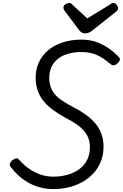

<svg xmlns="http://www.w3.org/2000/svg" viewBox="-20 -1274 840 1313"><path d="M344 19Q294 19 250 6.5Q206 -6 169.5 -27.5Q133 -49 103.5 -76.5Q74 -104 52 -134Q43 -146 48 -156.5Q53 -167 63 -177Q78 -188 88.5 -191Q99 -194 109 -183Q135 -153 170 -126.5Q205 -100 249 -83Q293 -66 344 -66Q398 -66 444 -79.5Q490 -93 524 -118.5Q558 -144 576.5 -182Q595 -220 595 -269Q595 -302 584.5 -329Q574 -356 554 -379.5Q534 -403 504.5 -423.5Q475 -444 436 -464Q401 -483 369.5 -503.5Q338 -524 311.5 -547.5Q285 -571 265.5 -599.5Q246 -628 235 -663.5Q224 -699 224 -743Q224 -800 246 -848Q268 -896 309.5 -930.5Q351 -965 408.5 -984Q466 -1003 536 -1003Q593 -1003 638.5 -987Q684 -971 722 -944.5Q760 -918 791 -886Q802 -876 799.5 -864.5Q797 -853 784 -841Q773 -830 761 -828Q749 -826 738 -834Q712 -856 684 -875Q656 -894 621 -906Q586 -918 536 -918Q488 -918 448 -907Q408 -896 379 -874Q350 -852 333.5 -819Q317 -786 317 -743Q317 -707 326.5 -679.5Q336 -652 355.5 -629Q375 -606 406.5 -585Q438 -564 482 -541Q529 -517 566.5 -490Q604 -463 631.5 -430.5Q659 -398 673.5 -358.5Q688 -319 688 -270Q688 -206 662.5 -153Q637 -100 590.5 -61.5Q544 -23 481 -2Q418 19 344 19ZM756 -1254Q767 -1254 777 -1242Q787 -1230 787 -1219Q787 -1210 784 -1205.5Q781 -1201 776 -1196L616 -1069Q602 -1057 589.5 -1051.5Q577 -1046 560 -1046Q547 -1046 536.5 -1053Q526 -1060 518 -1072L420 -1203Q415 -1211 414.5 -1216Q414 -1221 414 -1225Q414 -1237 428.5 -1245.5Q443 -1254 452 -1254Q462 -1254 467 -1249.5Q472 -1245 478 -1239L577 -1148L727 -1240Q733 -1244 740 -1249Q747 -1254 756 -1254Z"/></svg>

Font: Playwrite AU SA
Style: Regular
Weight: 400
Designer: Veronika Burian, José Scaglione
Foundry: TypeTogether
Version: Version 1.002